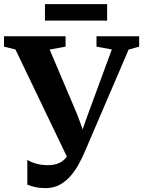

<svg xmlns="http://www.w3.org/2000/svg" viewBox="-39 -924 715 959"><path d="M189.5 15.5Q159 15.5 136.5 10.2Q114 5 97.5 -1.5V-126Q111.5 -115.5 139.8 -107.2Q168 -99 200.5 -99Q227 -99 248 -106.5Q269 -114 284.8 -129.8Q300.5 -145.5 311.5 -170L311 -108.5L38 -677L-19 -691V-743H288.5V-691L209 -676.5L348 -349L394.5 -221L352.5 -218L399 -349.5L519.5 -677L443 -691V-743H656V-691L603.5 -676.5L380.5 -157Q370.5 -134 354.5 -104.5Q338.5 -75 315.8 -47.8Q293 -20.5 261.8 -2.5Q230.5 15.5 189.5 15.5ZM496 -903.5V-821H185.5V-903.5Z"/></svg>

Font: Merriweather 48pt
Style: Bold
Weight: 700
Version: Version 2.100